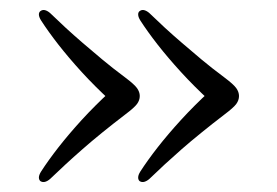

<svg xmlns="http://www.w3.org/2000/svg" viewBox="-20 -428 556 386"><path d="M460.5 -235Q460.5 -226.5 455 -219Q449.5 -211.5 431.5 -198Q406 -178.5 384.8 -161.2Q363.5 -144 345.2 -128Q327 -112 311.2 -97.5Q295.5 -83 280.5 -68.5Q275.5 -64 270.2 -62.5Q265 -61 260.5 -64Q257.5 -67 257.8 -71.8Q258 -76.5 262 -83Q276.5 -105.5 297 -131.8Q317.5 -158 343.8 -186.8Q370 -215.5 402.5 -245.5V-224.5Q370 -254.5 343.8 -283.2Q317.5 -312 297 -338.2Q276.5 -364.5 262 -387Q258 -393.5 257.8 -398.2Q257.5 -403 260.5 -405.5Q265 -409 270.2 -407.5Q275.5 -406 280.5 -401.5Q295.5 -387 311.5 -372.2Q327.5 -357.5 345.8 -341.8Q364 -326 385 -308.5Q406 -291 431.5 -272Q449.5 -258.5 455 -250.8Q460.5 -243 460.5 -235ZM261 -235Q261 -226.5 255.5 -219Q250 -211.5 232 -198Q206.5 -178.5 185.2 -161.2Q164 -144 145.8 -128Q127.5 -112 111.8 -97.5Q96 -83 81 -68.5Q76 -64 70.8 -62.5Q65.5 -61 61 -64Q58 -67 58.2 -71.8Q58.5 -76.5 62.5 -83Q77 -105.5 97.5 -131.8Q118 -158 144.2 -186.8Q170.5 -215.5 203 -245.5V-224.5Q170.5 -254.5 144.2 -283.2Q118 -312 97.5 -338.2Q77 -364.5 62.5 -387Q58.5 -393.5 58.2 -398.2Q58 -403 61 -405.5Q65.5 -409 70.8 -407.5Q76 -406 81 -401.5Q96 -387 112 -372.2Q128 -357.5 146.2 -341.8Q164.5 -326 185.5 -308.5Q206.5 -291 232 -272Q250 -258.5 255.5 -250.8Q261 -243 261 -235Z"/></svg>

Font: Fraunces Light
Style: Regular
Weight: 300
Version: Version 1.000;[b76b70a41]